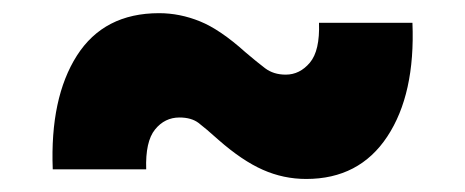

<svg xmlns="http://www.w3.org/2000/svg" viewBox="-20 -442 710 293"><path d="M60.5 -183.6Q56.2 -292.5 97.4 -357.2Q138.7 -421.9 222.7 -421.9Q254.4 -421.9 285.2 -409.4Q315.9 -397 354.5 -362.3Q371.6 -347.7 384.5 -337.9Q397.5 -328.1 416 -328.1Q437.5 -328.1 452.9 -346.4Q468.3 -364.7 466.8 -407.2H609.4Q613.8 -298.3 571 -233.6Q528.3 -168.9 447.3 -168.9Q412.6 -168.9 381.1 -182.9Q349.6 -196.8 313.5 -228.5Q293.9 -246.1 283 -254.4Q272 -262.7 253.9 -262.7Q231.4 -262.7 216.6 -244.4Q201.7 -226.1 203.1 -183.6Z"/></svg>

Font: Inter Tight Black
Style: Regular
Weight: 900
Designer: Rasmus Andersson
Foundry: rsms
Version: Version 3.004; ttfautohint (v1.8.4.7-5d5b)